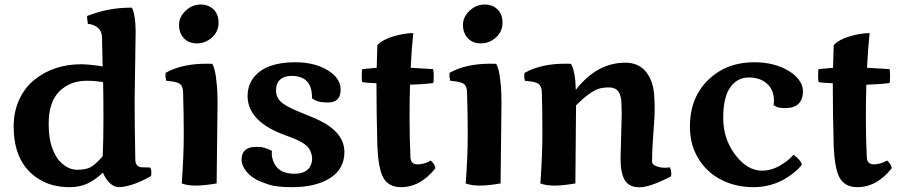

<svg xmlns="http://www.w3.org/2000/svg" viewBox="-20 -792 3900 830"><path d="M566.4 -657.7 562 -356.9Q562 -252.9 564.9 -104Q564.9 -71.3 591.8 -68.8Q597.7 -68.4 609.9 -68.4Q622.1 -68.4 628.9 -67.9Q634.3 -58.6 634.3 -48.3Q634.3 -38.1 632.8 -30.8Q547.9 17.1 489.7 17.1Q449.2 10.7 424.8 -45.9Q390.1 -12.7 356.4 2.2Q322.8 17.1 283.2 17.1Q243.7 17.1 211.2 9Q178.7 1 147 -18.6Q115.2 -38.1 91.8 -67.4Q39.1 -133.3 39.1 -245.1Q39.1 -310.1 63.5 -362.3Q87.9 -414.6 128.9 -447.3Q212.9 -514.2 330.6 -514.2Q364.3 -514.2 423.8 -504.9L420.9 -633.8Q419.4 -658.2 402.6 -672.4Q385.7 -686.5 359.9 -689Q356.4 -712.9 356.4 -716.1Q356.4 -719.2 356.9 -723.1Q449.2 -758.8 541 -758.8Q545.4 -758.8 549.8 -758.8Q556.6 -749.5 561.5 -720.2Q566.4 -690.9 566.4 -657.7ZM355 -442.9Q282.7 -442.9 236.6 -397Q190.4 -351.1 190.4 -257.8Q190.4 -193.8 205.3 -153.6Q220.2 -113.3 238.3 -94.7Q273.9 -58.1 313 -58.1Q352.1 -58.1 372.6 -69.8Q393.1 -81.5 423.8 -116.2Q427.2 -180.7 427.2 -273.2Q427.2 -365.7 425.8 -437Q389.6 -442.9 355 -442.9Z M784.7 -748Q813.5 -772.5 847.2 -772.5Q880.9 -772.5 902.8 -751.7Q924.8 -731 924.8 -693.4Q924.8 -655.8 896.5 -630.1Q868.2 -604.5 831.8 -604.5Q795.4 -604.5 774.7 -627Q753.9 -649.4 753.9 -684.6Q753.9 -719.7 784.7 -748ZM771.5 -391.1Q771.5 -428.2 745.6 -435.1Q729 -440.4 698.7 -442.9Q695.3 -457.5 695.3 -465.1Q695.3 -472.7 695.8 -477.1Q766.1 -516.6 872.1 -516.6Q889.2 -516.6 897.5 -516.1Q911.1 -494.6 916.5 -432.1Q920.4 -403.8 920.4 -346.7Q920.4 -289.6 916.5 1Q862.3 10.3 826.4 10.3Q790.5 10.3 765.6 1Q774.4 -116.7 774.4 -209.7Q774.4 -302.7 771.5 -391.1Z M1066.4 -155.3Q1077.6 -157.2 1098.9 -157.2Q1120.1 -157.2 1155.3 -140.1Q1154.8 -136.2 1154.8 -125.5Q1154.8 -114.7 1159.9 -99.1Q1165 -83.5 1175.8 -70.3Q1199.2 -41 1252.9 -41Q1306.6 -41 1323.2 -77.1Q1337.4 -110.4 1318.4 -146Q1304.2 -172.4 1242.7 -196.3Q1232.4 -200.2 1214.4 -207Q1052.2 -265.1 1050.3 -375Q1050.3 -424.8 1078.1 -459Q1130.9 -522.9 1256.3 -522.9Q1338.9 -522.9 1395.8 -488.8Q1452.6 -454.6 1452.6 -404.8Q1452.6 -349.1 1398.4 -349.1Q1359.9 -349.1 1344.2 -357.7Q1328.6 -366.2 1328.6 -367.2Q1328.6 -370.1 1328.6 -372.6Q1328.6 -463.9 1239.7 -463.9Q1209 -463.9 1191.2 -448Q1173.3 -432.1 1173.3 -401.6Q1173.3 -371.1 1195.1 -351.1Q1216.8 -331.1 1279.1 -306.2Q1341.3 -281.2 1358.9 -272.5Q1468.8 -219.2 1468.8 -134.8Q1468.8 -61.5 1407 -22.2Q1345.2 17.1 1242.7 17.1Q1174.8 17.1 1140.1 5.4Q1105.5 -6.3 1087.6 -16.1Q1069.8 -25.9 1058.3 -36.6Q1046.9 -47.4 1039.1 -59.1Q1018.1 -89.8 1026.9 -121.6Q1034.2 -148.4 1066.4 -155.3Z M1842.3 -98.1Q1859.9 -82 1862.3 -64.9Q1797.9 17.1 1713.4 17.1Q1658.2 17.1 1635.3 -26.9Q1615.7 -65.4 1611.3 -159.2Q1607.4 -305.7 1607.4 -432.1Q1557.6 -434.1 1546.4 -437Q1543.9 -440.9 1543.9 -465.8Q1543.9 -490.7 1546.4 -493.2L1608.4 -499Q1608.4 -509.3 1611.3 -597.2Q1635.7 -622.1 1682.9 -635.5Q1730 -648.9 1766.6 -648.9Q1759.8 -586.9 1755.4 -499Q1771.5 -498.5 1852.5 -493.2Q1855 -484.9 1855 -461.4Q1855 -438 1852.5 -433.1Q1807.6 -427.2 1752.4 -425.8Q1750.5 -367.7 1750.5 -279.1Q1750.5 -190.4 1754.4 -111.8Q1755.9 -81.5 1784.9 -81.5Q1814 -81.5 1842.3 -98.1Z M2012.2 -748Q2041 -772.5 2074.7 -772.5Q2108.4 -772.5 2130.4 -751.7Q2152.3 -731 2152.3 -693.4Q2152.3 -655.8 2124 -630.1Q2095.7 -604.5 2059.3 -604.5Q2022.9 -604.5 2002.2 -627Q1981.4 -649.4 1981.4 -684.6Q1981.4 -719.7 2012.2 -748ZM1999 -391.1Q1999 -428.2 1973.1 -435.1Q1956.5 -440.4 1926.3 -442.9Q1922.9 -457.5 1922.9 -465.1Q1922.9 -472.7 1923.3 -477.1Q1993.7 -516.6 2099.6 -516.6Q2116.7 -516.6 2125 -516.1Q2138.7 -494.6 2144 -432.1Q2147.9 -403.8 2147.9 -346.7Q2147.9 -289.6 2144 1Q2089.8 10.3 2054 10.3Q2018.1 10.3 1993.2 1Q2002 -116.7 2002 -209.7Q2002 -302.7 1999 -391.1Z M2662.6 -106 2667.5 -292Q2667.5 -355.5 2663.3 -372.1Q2659.2 -388.7 2652.8 -397Q2639.2 -414.1 2612.8 -414.1Q2586.4 -414.1 2567.9 -408.2Q2529.8 -395.5 2470.2 -336.9Q2470.2 -273.4 2467.3 1Q2413.1 10.3 2377 10.3Q2340.8 10.3 2315.9 1Q2324.7 -117.7 2324.7 -218Q2324.7 -318.4 2322.3 -391.1Q2322.3 -428.2 2295.9 -435.1Q2279.3 -440.4 2249 -442.9Q2246.1 -455.6 2246.1 -463.1Q2246.1 -470.7 2248 -477.1Q2318.4 -516.6 2422.9 -516.6Q2439.9 -516.6 2448.2 -516.1Q2467.3 -483.4 2469.2 -403.8Q2560.5 -521 2683.1 -521Q2739.7 -521 2771.7 -482.7Q2803.7 -444.3 2808.1 -378.9Q2810.1 -349.1 2810.1 -319.3Q2810.1 -289.6 2807.1 -254.9Q2798.8 -149.4 2798.8 -93.3Q2798.8 -80.6 2816.9 -73.7Q2835 -66.9 2852.3 -66.9Q2869.6 -66.9 2876 -68.8Q2881.8 -55.7 2881.8 -44.7Q2881.8 -33.7 2880.9 -29.8Q2789.6 17.6 2744.6 17.6Q2699.7 17.6 2681.2 -12.9Q2662.6 -43.5 2662.6 -106Z M3451.2 -398.9Q3451.2 -324.7 3374 -324.7Q3347.7 -324.7 3335.9 -330.8Q3324.2 -336.9 3324.2 -337.9Q3325.7 -347.2 3325.7 -356.9Q3325.7 -402.8 3296.1 -429.9Q3266.6 -457 3216.8 -457Q3167 -457 3136.7 -414.3Q3106.4 -371.6 3106.4 -281.7Q3106.4 -191.9 3158.4 -123Q3210.4 -54.2 3274.4 -54.2Q3329.6 -54.2 3384.8 -98.6Q3397.5 -108.9 3410.2 -123Q3420.9 -116.2 3432.4 -103.8Q3443.8 -91.3 3446.3 -80.1Q3423.3 -49.3 3377 -21Q3313.5 17.1 3236.8 17.1Q3160.2 17.1 3097.4 -15.1Q3034.7 -47.4 2998.5 -107.4Q2962.4 -167.5 2962.4 -244.1Q2962.4 -391.6 3071.3 -471.7Q3141.1 -522.9 3241.2 -522.9Q3325.7 -522.9 3388.2 -486.3Q3416.5 -469.7 3433.6 -446.8Q3450.7 -423.8 3451.2 -398.9Z M3814.9 -98.1Q3832.5 -82 3835 -64.9Q3770.5 17.1 3686 17.1Q3630.9 17.1 3607.9 -26.9Q3588.4 -65.4 3584 -159.2Q3580.1 -305.7 3580.1 -432.1Q3530.3 -434.1 3519 -437Q3516.6 -440.9 3516.6 -465.8Q3516.6 -490.7 3519 -493.2L3581.1 -499Q3581.1 -509.3 3584 -597.2Q3608.4 -622.1 3655.5 -635.5Q3702.6 -648.9 3739.3 -648.9Q3732.4 -586.9 3728 -499Q3744.1 -498.5 3825.2 -493.2Q3827.6 -484.9 3827.6 -461.4Q3827.6 -438 3825.2 -433.1Q3780.3 -427.2 3725.1 -425.8Q3723.1 -367.7 3723.1 -279.1Q3723.1 -190.4 3727.1 -111.8Q3728.5 -81.5 3757.6 -81.5Q3786.6 -81.5 3814.9 -98.1Z"/></svg>

Font: Marko One
Style: Regular
Weight: 400
Designer: Zhenya Spizhovyi
Foundry: Cyreal
Version: Version 1.003